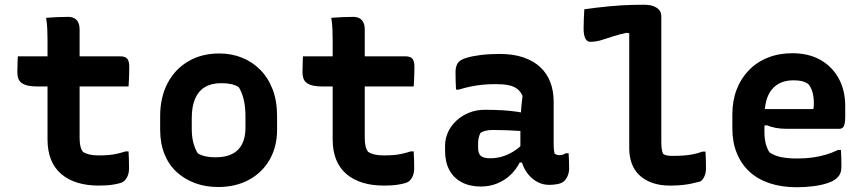

<svg xmlns="http://www.w3.org/2000/svg" viewBox="-20 -775 3640 808"><path d="M55 -538H485Q507 -538 515.5 -528Q524 -518 524 -493Q524 -478 523.5 -464.5Q523 -451 522.5 -438Q522 -425 521 -411H140Q115 -411 98.5 -414.5Q82 -418 71.5 -425.5Q61 -433 57 -444.5Q53 -456 53 -472Q53 -484 53.5 -495Q54 -506 54 -516.5Q54 -527 55 -538ZM521 -138Q522 -121 522.5 -102.5Q523 -84 523 -67Q523 -48 517 -34Q511 -20 500 -11Q494 -7 483.5 -4Q473 -1 458.5 1.5Q444 4 428 5Q412 6 395 6Q346 6 306.5 -6Q267 -18 238.5 -42Q210 -66 195 -102.5Q180 -139 180 -188Q180 -240 180 -292Q180 -344 180 -396Q180 -448 180 -500Q180 -552 180 -604Q180 -628 179 -652.5Q178 -677 174 -700Q198 -702 221.5 -703Q245 -704 267 -704Q281 -704 292 -698.5Q303 -693 309 -681Q315 -669 315 -650Q315 -593 315 -536.5Q315 -480 315 -423Q315 -366 315 -309.5Q315 -253 315 -196Q315 -176 318 -161.5Q321 -147 329 -136Q342 -128 358 -124.5Q374 -121 395 -121Q417 -121 436 -122.5Q455 -124 472.5 -128Q490 -132 509 -138Z M902 -550Q954 -550 998 -532.5Q1042 -515 1075.5 -481Q1109 -447 1127.5 -398.5Q1146 -350 1146 -287V-229Q1146 -158 1115 -103.5Q1084 -49 1028 -18.5Q972 12 898 12Q845 12 800.5 -4.5Q756 -21 723 -51.5Q690 -82 672 -127Q654 -172 654 -229V-287Q654 -365 685 -424.5Q716 -484 772.5 -517Q829 -550 902 -550ZM911 -425Q870 -425 842.5 -408.5Q815 -392 801 -359.5Q787 -327 787 -278V-231Q787 -200 793.5 -175Q800 -150 812 -130Q827 -121 845 -117Q863 -113 887 -113Q929 -113 957 -127Q985 -141 999 -169Q1013 -197 1013 -237V-285Q1013 -324 1006 -354.5Q999 -385 985 -408Q971 -417 953 -421Q935 -425 911 -425Z M1255 -538H1685Q1707 -538 1715.5 -528Q1724 -518 1724 -493Q1724 -478 1723.5 -464.5Q1723 -451 1722.5 -438Q1722 -425 1721 -411H1340Q1315 -411 1298.5 -414.5Q1282 -418 1271.5 -425.5Q1261 -433 1257 -444.5Q1253 -456 1253 -472Q1253 -484 1253.5 -495Q1254 -506 1254 -516.5Q1254 -527 1255 -538ZM1721 -138Q1722 -121 1722.5 -102.5Q1723 -84 1723 -67Q1723 -48 1717 -34Q1711 -20 1700 -11Q1694 -7 1683.5 -4Q1673 -1 1658.5 1.5Q1644 4 1628 5Q1612 6 1595 6Q1546 6 1506.5 -6Q1467 -18 1438.5 -42Q1410 -66 1395 -102.5Q1380 -139 1380 -188Q1380 -240 1380 -292Q1380 -344 1380 -396Q1380 -448 1380 -500Q1380 -552 1380 -604Q1380 -628 1379 -652.5Q1378 -677 1374 -700Q1398 -702 1421.5 -703Q1445 -704 1467 -704Q1481 -704 1492 -698.5Q1503 -693 1509 -681Q1515 -669 1515 -650Q1515 -593 1515 -536.5Q1515 -480 1515 -423Q1515 -366 1515 -309.5Q1515 -253 1515 -196Q1515 -176 1518 -161.5Q1521 -147 1529 -136Q1542 -128 1558 -124.5Q1574 -121 1595 -121Q1617 -121 1636 -122.5Q1655 -124 1672.5 -128Q1690 -132 1709 -138Z M2310 -347Q2310 -324 2310 -301Q2310 -278 2310 -255Q2310 -232 2310 -209Q2310 -186 2310 -164Q2310 -153 2311 -144.5Q2312 -136 2314 -128Q2317 -126 2322.5 -124Q2328 -122 2334 -122Q2341 -122 2348 -124Q2355 -126 2361 -130H2373Q2374 -113 2374.5 -97.5Q2375 -82 2375 -65Q2375 -49 2368.5 -34Q2362 -19 2352 -11Q2342 -3 2324.5 0Q2307 3 2292 3Q2265 3 2243 -8.5Q2221 -20 2204.5 -39.5Q2188 -59 2179 -84Q2170 -109 2170 -136Q2170 -163 2170 -190Q2170 -217 2170 -243Q2170 -263 2171 -283.5Q2172 -304 2174 -326Q2176 -348 2179 -372Q2170 -391 2156 -401.5Q2142 -412 2120 -416.5Q2098 -421 2067 -421Q2038 -421 2012 -418.5Q1986 -416 1961.5 -411Q1937 -406 1911 -398H1899Q1898 -416 1897.5 -435.5Q1897 -455 1897 -473Q1897 -486 1900.5 -497Q1904 -508 1911 -515Q1919 -524 1943 -531.5Q1967 -539 2003 -543.5Q2039 -548 2083 -548Q2140 -548 2182.5 -533.5Q2225 -519 2253.5 -492.5Q2282 -466 2296 -429Q2310 -392 2310 -347ZM1992 -153Q1992 -129 2003.5 -119Q2015 -109 2043 -109Q2067 -109 2091 -115.5Q2115 -122 2139 -136.5Q2163 -151 2186 -175L2190 -91H2167Q2153 -63 2129.5 -40Q2106 -17 2073.5 -3.5Q2041 10 2004 10Q1957 10 1923 -8Q1889 -26 1871 -59.5Q1853 -93 1853 -140V-162Q1853 -192 1865.5 -219Q1878 -246 1900.5 -267Q1923 -288 1953.5 -300.5Q1984 -313 2020 -313Q2059 -313 2094 -311Q2129 -309 2157.5 -304.5Q2186 -300 2206 -295Q2213 -292 2217.5 -279.5Q2222 -267 2224 -250.5Q2226 -234 2226 -219Q2197 -222 2167.5 -224Q2138 -226 2109.5 -227Q2081 -228 2053 -228Q2037 -228 2024.5 -225Q2012 -222 2002 -216Q1997 -206 1994.5 -195Q1992 -184 1992 -172Z M2439 -736Q2466 -740 2492.5 -743Q2519 -746 2544.5 -748.5Q2570 -751 2594.5 -752.5Q2619 -754 2643 -754.5Q2667 -755 2690 -755Q2714 -755 2730 -749Q2746 -743 2754.5 -732.5Q2763 -722 2763 -706Q2763 -655 2763 -602Q2763 -549 2763 -496Q2763 -443 2763 -389.5Q2763 -336 2763 -283Q2763 -230 2763 -179Q2763 -163 2764.5 -150Q2766 -137 2771 -127Q2779 -122 2788.5 -120.5Q2798 -119 2811 -119Q2835 -119 2856.5 -120.5Q2878 -122 2897.5 -126Q2917 -130 2936 -137H2949Q2950 -119 2950.5 -101Q2951 -83 2951 -65Q2951 -53 2948 -42.5Q2945 -32 2940 -24.5Q2935 -17 2929 -12Q2914 -8 2895 -3.5Q2876 1 2852.5 3.5Q2829 6 2800 6Q2756 6 2723.5 -6Q2691 -18 2669.5 -39Q2648 -60 2638 -88.5Q2628 -117 2628 -151Q2628 -198 2628 -246.5Q2628 -295 2628 -344Q2628 -393 2628 -442.5Q2628 -492 2628 -540.5Q2628 -589 2628 -635L2617 -637Q2584 -630 2558.5 -621.5Q2533 -613 2510 -606Q2487 -599 2463 -599Q2451 -599 2443.5 -613Q2436 -627 2436 -654Q2436 -675 2437 -696Q2438 -717 2439 -736Z M3314 -551Q3383 -551 3432.5 -523Q3482 -495 3509.5 -445Q3537 -395 3537 -328V-284Q3537 -263 3534 -252Q3531 -241 3525.5 -237Q3520 -233 3514 -233H3288Q3264 -233 3243.5 -237Q3223 -241 3207 -248L3176 -243L3177 -316H3403Q3404 -321 3404.5 -327Q3405 -333 3405 -339Q3405 -365 3399.5 -386Q3394 -407 3381 -422Q3369 -430 3355 -433.5Q3341 -437 3319 -437Q3261 -437 3229 -399.5Q3197 -362 3197 -282V-219Q3197 -200 3199.5 -185Q3202 -170 3206.5 -157.5Q3211 -145 3218 -134Q3238 -120 3266.5 -114Q3295 -108 3334 -108Q3369 -108 3398.5 -112Q3428 -116 3455 -124Q3482 -132 3507 -144H3519Q3520 -127 3520.5 -109.5Q3521 -92 3521 -75Q3521 -58 3516.5 -46.5Q3512 -35 3503 -27Q3491 -14 3464.5 -5Q3438 4 3403.5 8.5Q3369 13 3333 13Q3269 13 3218.5 -4Q3168 -21 3133.5 -53Q3099 -85 3080.5 -131Q3062 -177 3062 -234V-293Q3062 -351 3080 -398Q3098 -445 3131.5 -479.5Q3165 -514 3211.5 -532.5Q3258 -551 3314 -551Z"/></svg>

Font: Rec Mono Semicasual
Style: Bold
Weight: 700
Version: Version 1.085; ttfautohint (v1.8.4.7-5d5b)